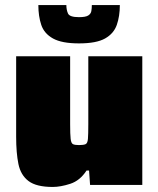

<svg xmlns="http://www.w3.org/2000/svg" viewBox="-20 -733 628 761"><path d="M189 8Q124 8 93 -15.5Q62 -39 53 -83Q44 -127 44 -191V-510H258V-241Q258 -200 260 -182.5Q262 -165 269.5 -161.5Q277 -158 293 -158Q311 -158 319 -161.5Q327 -165 328.5 -182.5Q330 -200 330 -241V-510H544V0H337L333 -57H323Q297 -17 258.5 -4.5Q220 8 189 8ZM293 -561Q225 -561 190 -580.5Q155 -600 143.5 -634.5Q132 -669 132 -713H243Q243 -694 249.5 -679.5Q256 -665 293 -665Q319 -665 329.5 -671.5Q340 -678 342 -689Q344 -700 344 -713H455Q455 -669 443 -634.5Q431 -600 396.5 -580.5Q362 -561 293 -561Z"/></svg>

Font: Saira Black
Style: Regular
Weight: 900
Designer: Hector Gatti with collaboration of the Omnibus-Type team
Foundry: Omnibus-Type
Version: Version 1.100; ttfautohint (v1.8.3)